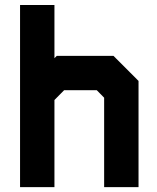

<svg xmlns="http://www.w3.org/2000/svg" viewBox="-20 -770 645 790"><path d="M62.5 0V-749.5H204V-530.5L213.5 -540H447L550 -437V0H408.5V-368L378 -399H244L204 -358.5V0ZM136 -71H135.5V-385L222 -470.5H418.5L479.5 -410.5V-71H479V-410.5L418.5 -470.5H222L135.5 -385V-673H136Z"/></svg>

Font: Tourney Black
Style: Regular
Weight: 900
Version: Version 1.015